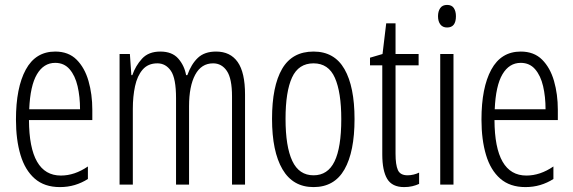

<svg xmlns="http://www.w3.org/2000/svg" viewBox="-20 -752 2335 782"><path d="M205 -542Q259 -542 292 -509Q325 -476 340.5 -422Q356 -368 356 -305V-263H98Q99 -37 228 -37Q284 -37 338 -74V-23Q313 -7 284.5 1.5Q256 10 224 10Q161 10 121.5 -24.5Q82 -59 63.5 -121Q45 -183 45 -265Q45 -395 85 -468.5Q125 -542 205 -542ZM205 -496Q158 -496 130.5 -449.5Q103 -403 99 -307H306Q306 -358 296 -401Q286 -444 263.5 -470Q241 -496 205 -496Z M860 -542Q918 -542 948 -499.5Q978 -457 978 -367V0H925V-359Q925 -432 904 -463Q883 -494 848 -494Q800 -494 775 -447.5Q750 -401 750 -319V0H697V-352Q697 -433 676 -463.5Q655 -494 621 -494Q583 -494 561 -468.5Q539 -443 530 -401Q521 -359 521 -309V0H467V-532H509L515 -446H519Q532 -484 558.5 -513Q585 -542 633 -542Q681 -542 706 -513.5Q731 -485 738 -446H743Q759 -491 786 -516.5Q813 -542 860 -542Z M1424 -267Q1424 -134 1383 -62Q1342 10 1257 10Q1173 10 1130.5 -62.5Q1088 -135 1088 -268Q1088 -401 1129 -471.5Q1170 -542 1257 -542Q1342 -542 1383 -470.5Q1424 -399 1424 -267ZM1143 -268Q1143 -155 1170.5 -96.5Q1198 -38 1257 -38Q1315 -38 1342.5 -94.5Q1370 -151 1370 -267Q1370 -376 1344 -435Q1318 -494 1257 -494Q1196 -494 1169.5 -436.5Q1143 -379 1143 -268Z M1640 -38Q1652 -38 1664.5 -41Q1677 -44 1687 -49V-3Q1674 3 1659 6.5Q1644 10 1626 10Q1577 10 1557 -23.5Q1537 -57 1537 -123V-486H1487V-517L1538 -532L1553 -657H1591V-532H1685V-486H1591V-126Q1591 -81 1600.5 -59.5Q1610 -38 1640 -38Z M1801 -732Q1820 -732 1828.5 -719Q1837 -706 1837 -686Q1837 -640 1801 -640Q1783 -640 1773.5 -652.5Q1764 -665 1764 -686Q1764 -706 1773 -719Q1782 -732 1801 -732ZM1827 -532V0H1773V-532Z M2101 -542Q2155 -542 2188 -509Q2221 -476 2236.5 -422Q2252 -368 2252 -305V-263H1994Q1995 -37 2124 -37Q2180 -37 2234 -74V-23Q2209 -7 2180.5 1.5Q2152 10 2120 10Q2057 10 2017.5 -24.5Q1978 -59 1959.5 -121Q1941 -183 1941 -265Q1941 -395 1981 -468.5Q2021 -542 2101 -542ZM2101 -496Q2054 -496 2026.5 -449.5Q1999 -403 1995 -307H2202Q2202 -358 2192 -401Q2182 -444 2159.5 -470Q2137 -496 2101 -496Z"/></svg>

Font: Noto Sans Myanmar ExtraCondensed Light
Style: Regular
Weight: 300
Width: 2
Designer: Monotype Design Team
Foundry: Monotype Imaging Inc.
Version: Version 2.107; ttfautohint (v1.8.4.7-5d5b)